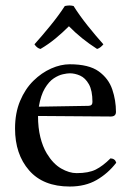

<svg xmlns="http://www.w3.org/2000/svg" viewBox="-20 -682 478 702"><path d="M249 -660Q271 -625 301 -587.5Q331 -550 358 -520Q354 -515 348 -510Q342 -505 335 -503Q277 -540 232 -586Q208 -562 182.5 -541Q157 -520 128 -503Q115 -506 106 -520Q133 -550 164 -588Q195 -626 217 -660Q222 -661 226 -661.5Q230 -662 234 -662Q238 -662 241.5 -661.5Q245 -661 249 -660ZM235 0Q138 0 86.5 -59Q35 -118 35 -212Q35 -269 53.5 -313Q72 -357 102 -386.5Q132 -416 167 -431.5Q202 -447 235 -447Q305 -447 341 -421Q377 -395 390.5 -355Q404 -315 404 -273Q404 -256 385 -256L119 -258Q119 -215 127.5 -180.5Q136 -146 151 -121Q174 -83 203.5 -66Q233 -49 260 -49Q304 -49 330 -62Q356 -75 384 -103Q401 -102 405 -87Q375 -48 333.5 -24Q292 0 235 0ZM122 -292 303 -295Q318 -295 318 -309Q318 -351 305 -374Q292 -397 273 -405.5Q254 -414 235 -414Q226 -414 210 -410.5Q194 -407 176.5 -395.5Q159 -384 144 -359Q129 -334 122 -292Z"/></svg>

Font: Pochaevsk
Style: Regular
Weight: 400
Version: Version 1.210; ttfautohint (v1.8.4.7-5d5b)